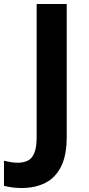

<svg xmlns="http://www.w3.org/2000/svg" viewBox="-94 -734 445 964"><path d="M15 210Q-14 210 -36 206.5Q-58 203 -74 199V73Q-58 77 -40.5 80Q-23 83 -3 83Q23 83 44.5 73Q66 63 78 35Q90 7 90 -45V-714H241V-46Q241 46 212.5 102.5Q184 159 133 184.5Q82 210 15 210Z"/></svg>

Font: Noto Sans Armenian
Style: Bold
Weight: 700
Version: Version 2.007